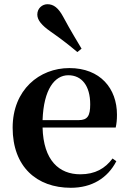

<svg xmlns="http://www.w3.org/2000/svg" viewBox="-20 -875 612 911"><path d="M367 -644C343 -685 317 -726 280 -795C257 -838 234 -855 205 -855C181 -855 157 -836 157 -806C157 -779 179 -754 219 -726C278 -685 312 -657 347 -628ZM316 16C415 16 490 -29 532 -110L514 -123C479 -76 432 -48 361 -48C261 -48 186 -113 182 -270H529C533 -288 535 -306 535 -331C535 -455 456 -552 309 -552C167 -552 40 -449 40 -269C40 -84 154 16 316 16ZM182 -305C187 -452 240 -518 304 -518C368 -518 408 -468 408 -380C408 -326 396 -305 353 -305Z"/></svg>

Font: Noto Serif CJK KR
Style: Bold
Weight: 700
Designer: Ryoko NISHIZUKA 西塚涼子 (kana & ideographs); Frank Grießhammer (Latin, Greek & Cyrillic); Wenlong ZHANG 张文龙 (bopomofo); San
Foundry: Adobe
Version: Version 2.001;hotconv 1.1.0;makeotfexe 2.6.0